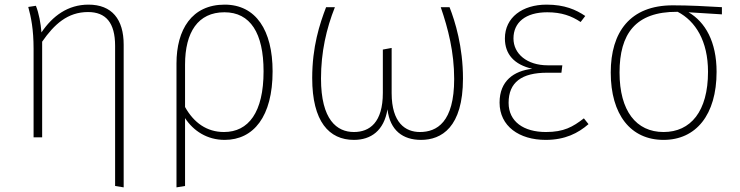

<svg xmlns="http://www.w3.org/2000/svg" viewBox="-20 -593 3197 829"><path d="M362 -573C273 -573 207 -524 159 -453C156 -492 148 -536 135 -568L102 -563C114 -519 125 -467 125 -382V0H162V-413C214 -488 272 -541 360 -541C437 -541 477 -495 477 -395V210L514 216V-400C514 -510 463 -573 362 -573Z M950 -573C808 -573 742 -465 742 -319V216L779 210V-83C815 -28 874 11 950 11C1075 11 1157 -90 1157 -285C1157 -462 1085 -573 950 -573ZM947 -23C873 -23 817 -63 779 -131V-314C779 -454 835 -540 949 -540C1061 -540 1118 -450 1118 -285C1118 -108 1053 -23 947 -23Z M1921 -562H1883C1915 -469 1941 -368 1941 -252C1941 -65 1866 -23 1793 -23C1731 -23 1671 -62 1671 -191V-386L1633 -379V-192C1633 -64 1576 -23 1508 -23C1435 -23 1366 -75 1366 -254C1366 -368 1389 -469 1426 -562H1388C1360 -489 1328 -391 1328 -256C1328 -68 1401 11 1508 11C1582 11 1638 -29 1653 -121C1664 -29 1720 11 1798 11C1886 11 1979 -43 1979 -254C1979 -391 1945 -501 1921 -562Z M2340 -573C2236 -573 2160 -518 2160 -427C2160 -359 2200 -314 2278 -296C2199 -287 2137 -244 2137 -150C2137 -48 2222 11 2336 11C2420 11 2476 -18 2521 -57L2501 -82C2453 -45 2415 -23 2337 -23C2241 -23 2176 -68 2176 -149C2176 -238 2233 -279 2342 -279H2404L2408 -311H2345C2255 -311 2197 -361 2197 -427C2197 -496 2249 -540 2343 -540C2405 -540 2448 -524 2487 -498L2507 -524C2467 -551 2418 -573 2340 -573Z M3097 -562C3030 -566 2955 -570 2885 -570C2700 -570 2617 -454 2617 -280C2617 -98 2703 11 2845 11C2985 11 3074 -97 3074 -283C3074 -413 3025 -498 2953 -540L3097 -531ZM3037 -283C3037 -112 2962 -23 2845 -23C2727 -23 2655 -114 2655 -280C2655 -446 2723 -543 2904 -542H2906C2983 -502 3037 -416 3037 -283Z"/></svg>

Font: Glow Sans SC Normal ExtraLight
Style: Regular
Weight: 200
Designer: Ryoko NISHIZUKA (kana, bopomofo & ideographs); Paul D. Hunt (Latin, Greek & Cyrillic); Sandoll Communications, Soo-young
Version: Version 0.93